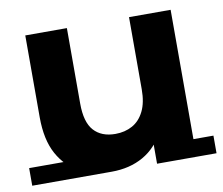

<svg xmlns="http://www.w3.org/2000/svg" viewBox="-68 -617 823 709"><g transform="rotate(-10 343.5 -262.5)"><path d="M296 13Q231 13 179.5 -13Q128 -39 98.5 -93Q69 -147 69 -231V-538H225V-255Q225 -185 253.5 -153.5Q282 -122 334 -122Q370 -122 398 -137.5Q426 -153 442 -185.5Q458 -218 458 -267V-538H614V13H466V-143L493 -100Q466 -45 415 -16Q364 13 296 13ZM-2 13V-53H299L296 13ZM466 13V-53H689V13Z"/></g></svg>

Font: Montserrat Underline Thin
Style: Bold
Weight: 700
Version: Version 9.000